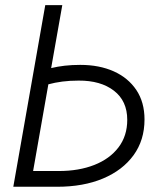

<svg xmlns="http://www.w3.org/2000/svg" viewBox="-20 -713 626 733"><path d="M197.8 0H30.8L152.8 -693.4H217.8L175.3 -453.1Q199.7 -459 227.3 -462.2Q254.9 -465.3 286.6 -465.3Q358.9 -465.3 414.1 -440.7Q469.2 -416 500.5 -369.4Q531.7 -322.8 531.7 -256.8Q531.7 -178.2 490 -120.6Q448.2 -63 373.3 -31.5Q298.3 0 197.8 0ZM106.4 -60.1H204.6Q281.2 -60.1 340.1 -83.3Q398.9 -106.4 432.4 -150.4Q465.8 -194.3 465.8 -255.4Q465.8 -327.6 415 -366.7Q364.3 -405.8 280.3 -405.3Q246.6 -405.3 218 -401.6Q189.5 -397.9 164.6 -391.1Z"/></svg>

Font: Cascadia Code PL Light
Style: Italic
Weight: 300
Italic angle: -10°
Monospace: yes
Designer: Aaron Bell
Foundry: Saja Typeworks
Version: Version 2404.023; ttfautohint (v1.8.4)